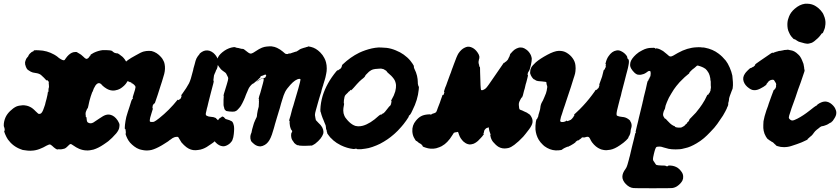

<svg xmlns="http://www.w3.org/2000/svg" viewBox="-80 -741 4476 1023"><path d="M467 -474Q473 -474 484.5 -474Q496 -474 502 -473Q505 -473 509.5 -472Q514 -471 516.5 -470Q519 -469 519 -469Q518 -468 520.5 -466Q523 -464 525 -463Q526 -463 526.5 -462Q527 -461 529.5 -460Q532 -459 534 -458.5Q536 -458 536 -458H538Q540 -457 542.5 -456.5Q545 -456 545 -457Q545 -458 550 -455Q557 -451 564 -445Q569 -441 572 -439Q585 -427 597 -405Q604 -394 605 -387Q606 -384 607 -380Q610 -370 610 -352Q610 -335 607 -324Q602 -309 590 -294Q582 -284 570 -275Q560 -267 548 -263Q517 -252 489 -268Q477 -275 467 -284Q460 -293 453 -297Q450 -298 447 -298Q438 -298 429 -286Q418 -269 414 -254Q413 -253 411 -249Q403 -228 397 -205Q396 -200 394 -192Q392 -184 391 -178Q388 -163 386 -163Q384 -163 382 -156Q380 -152 378 -146.5Q376 -141 376 -136Q376 -126 377 -127V-126Q376 -122 378 -117L379 -116L380 -117Q381 -118 381 -116Q381 -116 381 -114Q381 -110 382 -104Q383 -91 389 -88Q395 -84 403 -84Q409 -84 417 -88Q421 -90 450 -110Q471 -125 485 -129Q495 -132 506 -130Q530 -125 547 -99Q553 -89 556 -81Q557 -77 556.5 -70Q556 -63 555 -59Q552 -46 539 -30Q514 -2 503 6Q500 9 497.5 11Q495 13 492 15Q489 17 485 20Q481 23 472 29Q444 48 418 56Q378 67 342 52Q329 47 306 31Q302 28 299.5 27Q297 26 294 27Q290 28 282 37Q272 47 266 50Q264 51 259 52Q254 53 250 54Q246 55 237 54.5Q228 54 227 55Q225 57 216 51Q207 45 199 37Q190 29 186 28.5Q182 28 168 35Q147 47 140 49Q121 58 99 61Q81 63 67 61.5Q53 60 41 58Q38 57 30 54Q-11 39 -38 2Q-46 -10 -53 -27Q-59 -42 -58 -45L-57 -44Q-57 -42 -57 -42Q-55 -42 -55 -51Q-56 -61 -59 -66Q-60 -69 -60 -73Q-60 -95 -50 -117Q-42 -134 -26 -149.5Q-10 -165 6 -173Q20 -179 39 -180Q48 -181 62 -178Q71 -176 79 -172Q93 -166 110 -148Q121 -137 124 -135Q130 -133 135 -135Q145 -138 154 -166Q158 -175 160 -183Q162 -191 163 -196Q168 -212 173 -236Q177 -258 177 -273L178 -274Q179 -266 176 -252Q176 -250 177 -250Q178 -250 179 -257Q180 -261 180 -266Q181 -271 181 -280.5Q181 -290 180 -294Q179 -299 179 -300L180 -299L181 -297L180 -301Q180 -303 179.5 -305Q179 -307 178 -308Q177 -309 176 -309Q176 -312 171 -314Q169 -314 168.5 -313Q168 -312 167 -313Q165 -316 154 -327Q143 -338 138 -342Q127 -350 110 -352Q93 -354 84 -359Q78 -362 70.5 -367.5Q63 -373 63 -375Q63 -376 60.5 -380Q58 -384 58 -384.5Q58 -385 57 -389Q53 -398 54 -401Q54 -403 53.5 -405.5Q53 -408 53.5 -408Q54 -408 54 -411Q55 -417 55.5 -417Q56 -417 56 -418Q56 -419 59 -426Q60 -428 60.5 -429Q61 -430 61.5 -430Q62 -430 62 -431Q62 -432 66 -436Q72 -442 72 -445Q72 -445 72 -446L73 -447Q74 -448 74 -449Q74 -450 75 -450Q75 -450 76 -451V-452L77 -453L78 -454L79 -455Q80 -456 81 -457Q81 -458 82 -458Q86 -460 85 -461L86 -462L92 -465Q92 -466 93 -466Q93 -466 95 -467Q97 -467 99 -468.5Q101 -470 100 -471L99 -472L103 -473Q113 -474 127 -473Q170 -472 209 -450Q221 -443 227 -438Q229 -436 234 -432Q257 -416 264 -421Q265 -422 271 -431Q286 -452 303 -460Q312 -464 322 -464Q333 -464 332 -462Q331 -462 332.5 -461Q334 -460 340 -457Q352 -451 364 -439Q373 -430 376 -429Q381 -426 384 -428Q385 -429 386 -429Q386 -429 389.5 -431Q393 -433 392.5 -434Q392 -435 394 -436Q398 -439 397 -441Q397 -441 399 -443Q404 -446 403 -449Q403 -450 403 -450Q405 -452 420 -460Q443 -471 467 -474Z M1016 -472Q1037 -475 1057 -459Q1074 -444 1080 -426Q1085 -411 1078 -381Q1076 -373 1071 -366Q1070 -363 1068 -357.5Q1066 -352 1064 -349Q1059 -339 1059 -330Q1059 -327 1058 -322Q1056 -312 1058 -310Q1060 -308 1056 -294Q1054 -287 1051.5 -277Q1049 -267 1044 -248.5Q1039 -230 1036.5 -219Q1034 -208 1031.5 -199.5Q1029 -191 1028 -185Q1027 -179 1025.5 -174Q1024 -169 1022.5 -163.5Q1021 -158 1020 -152Q1015 -135 1017 -129Q1018 -126 1022 -124Q1031 -119 1044.5 -118.5Q1058 -118 1068 -113Q1072 -111 1072 -111Q1069 -111 1077 -105Q1078 -104 1078 -103.5Q1078 -103 1081 -101Q1086 -94 1089 -87Q1090 -84 1090.5 -79Q1091 -74 1092 -71Q1095 -60 1096 -55Q1096 -50 1094 -39Q1092 -29 1085 -18Q1082 -15 1081 -13.5Q1080 -12 1077 -8Q1073 -3 1073 1Q1073 2 1066 9.5Q1059 17 1054 20Q1050 22 1044 27Q1020 45 1001 52Q988 57 976 58Q964 60 952 59Q943 58 933.5 54.5Q924 51 913 43Q900 33 887 18Q883 13 876 0Q872 -8 870 -10Q868 -12 864 -12Q857 -12 850 -10Q840 -7 828 3Q825 5 822 7Q819 9 816 12Q805 19 794 26Q791 28 781 34Q750 52 727 58Q703 63 683 59Q671 57 662 54Q648 49 635 39Q623 30 613 19Q603 7 598 -4Q592 -16 589 -27Q589 -29 590 -30Q591 -33 590 -41Q589 -52 588 -53Q587 -55 586.5 -54Q586 -53 585 -55Q585 -56 585 -63.5Q585 -71 586 -77Q588 -96 593 -118Q600 -143 610 -172Q612 -180 614.5 -186.5Q617 -193 620 -204L625 -214Q625 -212 627 -214Q628 -215 628 -217.5Q628 -220 627 -220.5Q626 -221 631 -236Q642 -269 642 -276Q642 -283 635 -289Q627 -297 621 -298Q619 -298 620 -299Q621 -300 620 -301Q618 -303 613 -303Q612 -303 612 -303.5Q612 -304 609 -305Q599 -308 592 -318Q590 -320 589.5 -321Q589 -322 589 -322.5Q589 -323 588 -324Q587 -325 587 -326Q585 -331 579 -338Q574 -342 574 -342.5Q574 -343 573 -346Q568 -352 567 -359Q567 -363 566 -363L567 -378Q568 -381 567.5 -381.5Q567 -382 568 -384Q569 -386 570 -388Q571 -390 570 -390.5Q569 -391 575 -397Q587 -410 601 -420.5Q615 -431 643 -446Q672 -463 685.5 -466.5Q699 -470 714 -470Q725 -470 728 -469Q756 -462 778 -437Q786 -428 790 -419Q795 -411 797 -400Q802 -375 795 -347Q790 -328 787 -320Q785 -314 782.5 -305Q780 -296 775 -282Q770 -267 761 -238Q759 -234 758 -229Q753 -216 748 -200Q747 -195 745.5 -193Q744 -191 744 -190Q744 -189 743 -190Q742 -191 738 -186Q737 -183 736 -183Q733 -179 733 -173Q733 -169 732.5 -168.5Q732 -168 732.5 -165.5Q733 -163 734 -163Q735 -163 734.5 -162Q734 -161 733.5 -158Q733 -155 727 -137Q718 -109 718 -101Q717 -94 721 -92Q723 -91 729.5 -91Q736 -91 740 -92Q749 -96 768 -111Q822 -154 865 -208L867 -210L868 -209Q869 -207 871 -208Q873 -209 874.5 -210.5Q876 -212 876.5 -211.5Q877 -211 879 -212.5Q881 -214 882.5 -216.5Q884 -219 885 -220.5Q886 -222 885 -222Q884 -223 886 -225Q887 -226 887.5 -228.5Q888 -231 886 -232L885 -233L891 -241Q915 -274 927 -297Q932 -307 937 -323Q946 -355 949 -367Q949 -370 951 -377Q953 -384 957 -398Q962 -420 967 -430Q974 -443 981 -450Q983 -453 983 -453Q983 -456 995 -464Q1006 -471 1016 -472Z M1106 -120 1107 -122 1108 -120Q1109 -119 1109 -119Q1109 -117 1112 -117Q1112 -117 1112 -118L1116 -113Q1120 -108 1122 -107Q1124 -106 1132 -104Q1144 -101 1152 -96Q1157 -94 1157 -93Q1157 -92 1159.5 -89.5Q1162 -87 1164 -79Q1165 -77 1166 -71.5Q1167 -66 1167 -65Q1168 -55 1167 -42Q1166 -25 1164 -16Q1163 -11 1163 -9.5Q1163 -8 1161 -3.5Q1159 1 1159 3Q1157 11 1146 22Q1138 29 1130 33Q1116 40 1105 38Q1087 36 1070 19Q1061 10 1056 0Q1047 -18 1053 -45Q1056 -53 1062 -73H1063V-72L1065 -73Q1066 -75 1068 -81Q1069 -81 1069 -81L1072 -87L1073 -89L1076 -92Q1076 -93 1076 -93L1078 -96Q1078 -97 1079 -97Q1080 -97 1080 -97.5Q1080 -98 1081 -99Q1082 -100 1082 -101L1084 -104Q1085 -104 1085 -104.5Q1085 -105 1085 -105.5Q1085 -106 1086 -106Q1086 -106 1086 -107Q1086 -107 1086.5 -107.5Q1087 -108 1087 -108Q1088 -107 1088 -109L1089 -110L1090 -111Q1091 -111 1091.5 -112Q1092 -113 1093 -112.5Q1094 -112 1094 -113Q1094 -114 1095 -114Q1096 -114 1096.5 -115Q1097 -116 1097 -116Q1099 -114 1100 -118Q1100 -119 1101 -118Q1102 -117 1102 -119Q1102 -120 1102.5 -120Q1103 -120 1103 -119Q1105 -117 1106 -120ZM1341 -493Q1345 -494 1354 -494Q1363 -494 1367 -494Q1384 -492 1396 -486Q1413 -478 1427 -466Q1438 -456 1442 -454Q1446 -453 1450 -453Q1454 -453 1457 -455L1461 -457L1462 -456Q1464 -454 1469 -457Q1471 -459 1472 -458Q1472 -457 1477 -460Q1479 -461 1479.5 -460.5Q1480 -460 1481.5 -461Q1483 -462 1484 -462Q1485 -462 1487 -463L1488 -464Q1488 -463 1489 -463.5Q1490 -464 1493 -465Q1502 -466 1507 -471Q1508 -472 1508.5 -472Q1509 -472 1510.5 -473Q1512 -474 1514 -475.5Q1516 -477 1517.5 -478Q1519 -479 1519.5 -479Q1520 -479 1521.5 -480Q1523 -481 1526.5 -482Q1530 -483 1531 -483.5Q1532 -484 1535.5 -485Q1539 -486 1540 -486.5Q1541 -487 1542 -487Q1549 -488 1549 -489Q1549 -490 1551 -490Q1559 -490 1560 -493Q1561 -495 1577 -491Q1603 -485 1626 -462Q1640 -448 1648 -432Q1654 -421 1657 -409Q1661 -394 1661 -377Q1661 -360 1658 -348Q1654 -326 1650 -314.5Q1646 -303 1643 -292Q1642 -286 1639 -279Q1634 -264 1631 -249Q1628 -240 1626 -234Q1624 -228 1619.5 -212.5Q1615 -197 1613.5 -191.5Q1612 -186 1608.5 -173.5Q1605 -161 1603 -154Q1598 -137 1598 -128Q1598 -123 1600.5 -112.5Q1603 -102 1603 -101Q1606 -97 1617 -86Q1624 -79 1628 -75Q1648 -51 1642 -28Q1638 -16 1628 -3Q1617 11 1599 25Q1584 35 1578 35Q1576 34 1571 35Q1565 36 1544 36Q1543 36 1537.5 36Q1532 36 1527 35.5Q1522 35 1520 35H1519Q1519 36 1510 33L1505 32L1506 33L1507 34L1505 33Q1496 29 1488 21L1485 18Q1487 19 1486.5 18Q1486 17 1484 15Q1478 7 1477 5Q1477 4 1475 0.5Q1473 -3 1473.5 -3Q1474 -3 1473 -5.5Q1472 -8 1472 -10Q1471 -12 1471 -18.5Q1471 -25 1471.5 -25.5Q1472 -26 1471.5 -27.5Q1471 -29 1471.5 -29Q1472 -29 1472 -30L1473 -32Q1473 -32 1473.5 -33Q1474 -34 1474 -34.5Q1474 -35 1474.5 -35Q1475 -35 1475 -36.5Q1475 -38 1476 -38Q1477 -39 1476.5 -42.5Q1476 -46 1475 -46Q1474 -46 1474 -47Q1474 -48 1473 -48Q1472 -50 1470 -53Q1469 -55 1469 -55Q1469 -55 1469 -56.5Q1469 -58 1468 -59Q1467 -60 1466.5 -63Q1466 -66 1465 -69.5Q1464 -73 1464 -77Q1464 -81 1463.5 -81Q1463 -81 1463 -83Q1464 -88 1463 -89Q1462 -89 1463 -91Q1465 -98 1461 -98Q1460 -98 1460 -98Q1460 -100 1465 -115Q1466 -118 1468 -125Q1470 -135 1477 -160Q1482 -174 1483.5 -180Q1485 -186 1488 -196Q1495 -220 1503 -247Q1505 -256 1510 -271Q1521 -311 1521 -316Q1521 -319 1519.5 -320Q1518 -321 1515 -321Q1494 -319 1467 -289Q1447 -267 1439 -251Q1431 -235 1423 -207Q1421 -202 1417.5 -189Q1414 -176 1411 -165Q1408 -154 1405.5 -147.5Q1403 -141 1402.5 -137.5Q1402 -134 1399.5 -127.5Q1397 -121 1396 -116Q1392 -101 1388 -89Q1386 -83 1385 -79Q1384 -75 1382.5 -69.5Q1381 -64 1379 -57Q1367 -16 1362 -7Q1350 20 1331 31Q1319 38 1308 39Q1291 39 1277 29Q1265 20 1258 11Q1256 7 1256.5 6.5Q1257 6 1256 3.5Q1255 1 1254.5 -0.5Q1254 -2 1254 -3Q1255 -4 1254 -9Q1253 -11 1253.5 -11Q1254 -11 1254 -13Q1254 -21 1258 -30Q1261 -36 1261 -40Q1261 -45 1271 -78Q1274 -89 1277 -94Q1277 -95 1277.5 -96.5Q1278 -98 1279 -99Q1280 -101 1282 -106Q1283 -109 1284 -110Q1285 -111 1285 -112Q1285 -113 1286 -114Q1288 -116 1289 -124Q1289 -130 1290 -134Q1291 -138 1291.5 -142.5Q1292 -147 1293.5 -153.5Q1295 -160 1296.5 -165Q1298 -170 1298.5 -172.5Q1299 -175 1299 -183Q1299 -191 1299.5 -192Q1300 -193 1299.5 -193.5Q1299 -194 1299.5 -195.5Q1300 -197 1300 -199.5Q1300 -202 1299.5 -202.5Q1299 -203 1299 -205Q1301 -210 1299 -213L1298 -214L1301 -228Q1305 -241 1307 -246Q1315 -275 1321 -297Q1326 -315 1325 -320Q1325 -323 1323 -323Q1318 -323 1306 -318Q1299 -314 1288 -306Q1285 -303 1285 -304Q1301 -322 1326 -325Q1335 -327 1336 -333Q1336 -335 1337 -335Q1339 -335 1338 -339Q1338 -341 1337 -341Q1337 -342 1336 -343Q1333 -345 1326 -341Q1321 -339 1319 -338Q1311 -337 1307 -332L1306 -330H1307L1309 -331Q1309 -330 1306.5 -328Q1304 -326 1302 -324Q1297 -318 1276 -301Q1274 -300 1272 -297L1270 -296Q1271 -299 1267 -295Q1264 -293 1262 -291.5Q1260 -290 1258.5 -288Q1257 -286 1253 -282Q1245 -272 1242 -263Q1241 -259 1238 -253.5Q1235 -248 1232.5 -241Q1230 -234 1228.5 -231Q1227 -228 1225.5 -222.5Q1224 -217 1219.5 -208.5Q1215 -200 1213.5 -196Q1212 -192 1209.5 -188Q1207 -184 1207 -184Q1207 -182 1199 -171Q1195 -167 1193 -164Q1191 -161 1187.5 -158Q1184 -155 1183 -153.5Q1182 -152 1179.5 -151Q1177 -150 1175 -149Q1172 -146 1158 -146Q1148 -146 1142 -147Q1122 -149 1123 -152Q1123 -152 1121 -153.5Q1119 -155 1118 -156Q1117 -156 1117.5 -157Q1118 -158 1117 -159.5Q1116 -161 1115.5 -161Q1115 -161 1115.5 -162Q1116 -163 1115 -164Q1114 -165 1114 -166Q1115 -168 1114 -169Q1113 -170 1113 -171Q1113 -172 1112 -175.5Q1111 -179 1111 -181Q1111 -183 1111 -194.5Q1111 -206 1111 -209.5Q1111 -213 1111.5 -217.5Q1112 -222 1112 -225Q1113 -230 1111 -232Q1111 -233 1113 -241Q1119 -260 1128 -290Q1136 -316 1136 -323Q1136 -329 1132 -335Q1129 -340 1126 -347Q1124 -353 1108 -363Q1096 -371 1087 -385Q1068 -410 1082 -436Q1090 -453 1116 -471Q1140 -487 1166 -490Q1170 -490 1172 -490Q1176 -487 1184 -486Q1194 -485 1198 -483Q1202 -482 1202.5 -482Q1203 -482 1204.5 -481.5Q1206 -481 1209.5 -480.5Q1213 -480 1213.5 -480.5Q1214 -481 1219 -479Q1225 -475 1238.5 -464Q1252 -453 1260 -456Q1266 -457 1282 -468Q1301 -481 1316 -487Q1329 -492 1341 -493Z M1936 -488Q1942 -488 1943.5 -488Q1945 -488 1957 -487.5Q1969 -487 1972 -486.5Q1975 -486 1980 -486Q2004 -483 2028 -473Q2053 -463 2071 -450Q2092 -435 2106 -418Q2120 -400 2124 -392Q2126 -388 2125 -385Q2125 -380 2129 -372Q2137 -357 2142 -337Q2146 -318 2146 -306Q2146 -297 2146.5 -294Q2147 -291 2148 -288Q2149 -281 2151 -280Q2153 -280 2151 -263Q2146 -209 2118 -154Q2110 -136 2105 -130Q2104 -129 2102 -127Q2098 -126 2098 -121Q2097 -118 2096 -116Q2093 -111 2084 -98Q2081 -93 2078 -90Q2072 -81 2058 -65Q2038 -42 2024 -30Q2020 -26 2016 -23Q2001 -10 1985 1Q1966 14 1945 25Q1927 34 1904 42Q1884 49 1867 51Q1853 53 1844 54Q1821 55 1820 52Q1818 50 1814 51.5Q1810 53 1803 53Q1769 49 1736 33Q1712 21 1696 7Q1692 3 1689 0Q1679 -8 1671 -20Q1662 -32 1663 -31Q1663 -31 1664 -31L1662 -38Q1660 -42 1661 -42Q1662 -42 1660 -47Q1658 -51 1658.5 -51Q1659 -51 1658 -53Q1657 -55 1657 -56Q1657 -57 1657 -59Q1656 -61 1656 -67Q1656 -72 1653 -78Q1651 -81 1649 -87.5Q1647 -94 1643.5 -101.5Q1640 -109 1640 -109.5Q1640 -110 1639 -112Q1636 -119 1635 -123Q1634 -127 1633 -129Q1632 -131 1631 -136Q1630 -142 1628 -145Q1627 -146 1627 -158Q1628 -192 1639 -230Q1660 -298 1712 -361Q1718 -367 1718 -367Q1721 -364 1726 -370Q1727 -372 1727.5 -371.5Q1728 -371 1730 -372Q1735 -375 1735 -376Q1735 -377 1737 -379Q1741 -383 1739 -383L1740 -385Q1742 -388 1743 -391Q1743 -392 1741.5 -392Q1740 -392 1745 -397Q1787 -437 1834 -460Q1866 -475 1901 -483Q1919 -487 1936 -488ZM1953 -375Q1951 -376 1949.5 -375.5Q1948 -375 1939 -375Q1916 -374 1907 -371Q1899 -369 1886 -359Q1880 -354 1874 -347Q1873 -346 1870 -343Q1867 -340 1866 -337Q1865 -332 1855 -324Q1849 -320 1835 -307Q1823 -295 1805 -274Q1801 -269 1797.5 -266Q1794 -263 1792.5 -260.5Q1791 -258 1791 -258Q1791 -258 1791.5 -260.5Q1792 -263 1791 -263Q1788 -263 1782 -255L1778 -253Q1777 -251 1774 -248Q1759 -234 1758 -231Q1757 -230 1755.5 -224Q1754 -218 1754 -215Q1752 -208 1752 -198Q1751 -190 1753 -189Q1754 -189 1753.5 -187.5Q1753 -186 1753 -184.5Q1753 -183 1752 -178Q1749 -165 1749 -152Q1749 -137 1755 -124Q1758 -116 1766 -107Q1780 -89 1797 -78Q1805 -73 1814 -70Q1820 -69 1828 -68Q1842 -68 1853 -71Q1893 -82 1938 -124L1946 -130H1948Q1954 -130 1957 -134Q1959 -137 1960 -137Q1961 -137 1963 -137Q1968 -140 1987 -165Q1993 -173 1994 -174Q1997 -175 2000 -179.5Q2003 -184 2003 -186Q2002 -187 2003 -188Q2006 -192 2005 -194Q2004 -194 2005 -195.5Q2006 -197 2006 -200Q2006 -203 2005 -203L2004 -204L2005 -207Q2013 -221 2018 -232Q2023 -244 2026 -254Q2031 -274 2030 -288Q2028 -307 2019 -320Q2006 -338 1988 -352Q1983 -356 1981 -360Q1979 -364 1973 -367Q1969 -369 1969 -369Q1966 -373 1953 -375Z M2411 -492Q2415 -492 2415.5 -492Q2416 -492 2420 -492Q2429 -491 2438 -486Q2452 -479 2464 -462Q2472 -451 2474 -441V-431L2472 -425Q2472 -423 2471 -419Q2469 -412 2470 -405Q2471 -400 2471.5 -398.5Q2472 -397 2472.5 -396Q2473 -395 2473 -392Q2474 -384 2477 -384Q2478 -383 2478 -358Q2480 -266 2483 -262Q2486 -259 2492 -261Q2495 -263 2499 -264Q2506 -267 2513.5 -276Q2521 -285 2542 -316L2604 -406Q2608 -405 2611 -410Q2613 -412 2614 -412Q2616 -412 2619 -416Q2620 -417 2620 -417Q2621 -417 2624.5 -421.5Q2628 -426 2629 -430Q2630 -432 2632 -436Q2636 -442 2635 -443Q2634 -443 2636 -445Q2638 -448 2638 -451Q2638 -451 2637 -451Q2636 -451 2641 -456Q2653 -470 2661 -476Q2671 -483 2681 -486Q2686 -488 2693.5 -488Q2701 -488 2704 -487Q2713 -485 2724 -477Q2737 -468 2746 -452Q2750 -445 2752 -436Q2754 -430 2753 -424Q2753 -415 2751 -407Q2750 -403 2749 -396Q2744 -375 2741 -368Q2741 -367 2739 -364Q2736 -360 2733 -354Q2729 -341 2733 -341Q2733 -340 2733 -339.5Q2733 -339 2732.5 -335.5Q2732 -332 2730.5 -327Q2729 -322 2727 -313Q2725 -304 2724 -301.5Q2723 -299 2721 -292Q2715 -264 2712 -257Q2711 -252 2706 -233Q2704 -227 2703 -225.5Q2702 -224 2702 -223V-222Q2701 -224 2697 -218Q2695 -215 2692 -209Q2686 -198 2685 -192Q2684 -188 2684.5 -179.5Q2685 -171 2685.5 -171Q2686 -171 2686 -166Q2687 -160 2689 -158Q2691 -156 2698 -154Q2704 -152 2705.5 -151Q2707 -150 2709 -149Q2723 -142 2725.5 -141.5Q2728 -141 2731 -138Q2738 -133 2739 -133Q2740 -133 2743 -130Q2749 -124 2754 -112.5Q2759 -101 2757 -87Q2754 -72 2739 -52Q2717 -23 2708 -13Q2684 13 2660 31Q2652 37 2643 42Q2632 48 2621 49Q2597 53 2577 42Q2562 33 2547 15Q2536 1 2533 -17L2532 -22Q2534 -21 2534 -23.5Q2534 -26 2532 -30Q2526 -44 2525 -56Q2524 -63 2522 -63Q2520 -63 2518 -60L2516 -59Q2516 -60 2516 -60Q2514 -60 2510 -57Q2508 -55 2507.5 -55Q2507 -55 2505 -52Q2501 -49 2500 -44Q2500 -43 2499 -39.5Q2498 -36 2498.5 -36Q2499 -36 2497.5 -33.5Q2496 -31 2496 -29V-27H2498H2499L2498 -26Q2497 -24 2495 -22Q2490 -14 2481 -5Q2478 -2 2476 0Q2467 11 2456 18Q2452 21 2449 22Q2446 23 2443 25Q2438 27 2431 28Q2423 30 2413 27Q2400 23 2389 13Q2382 6 2375 -4Q2370 -11 2365 -25Q2363 -32 2362 -34.5Q2361 -37 2359 -38Q2357 -39 2354 -37Q2352 -37 2347 -36Q2341 -35 2338 -33Q2336 -31 2331 -22Q2317 1 2303 15Q2291 28 2273 38Q2264 43 2244 49Q2233 52 2213 51Q2201 50 2189 46Q2172 41 2172 38Q2173 36 2168 32Q2166 31 2166 30Q2167 28 2157 23Q2152 21 2148 17Q2141 10 2138 10Q2135 10 2125 -9Q2118 -23 2117 -41Q2115 -73 2136 -98Q2150 -115 2164 -122Q2180 -131 2210 -132Q2214 -132 2214 -131Q2214 -129 2217 -130Q2219 -131 2219 -132Q2219 -133 2224.5 -135Q2230 -137 2234 -138Q2240 -140 2244 -144Q2248 -151 2252 -164Q2259 -182 2264 -195Q2265 -200 2268 -207Q2276 -230 2278 -235Q2279 -236 2280 -235Q2281 -234 2282 -235Q2284 -236 2286 -244Q2288 -247 2287.5 -249Q2287 -251 2286 -251.5Q2285 -252 2287.5 -260Q2290 -268 2292 -274Q2298 -287 2302 -300Q2309 -321 2317 -341Q2320 -348 2322.5 -355Q2325 -362 2326.5 -367Q2328 -372 2329 -374Q2330 -376 2332.5 -383Q2335 -390 2338 -398Q2354 -443 2363 -457Q2378 -479 2396 -487Q2404 -491 2411 -492Z M2967 34H2968Q2968 34 2967 34ZM2969 33 2970 32Q2970 32 2969 33ZM3204 -472Q3217 -475 3230 -468Q3247 -460 3258 -445Q3262 -440 3262 -436Q3263 -433 3263 -431Q3265 -426 3267 -426Q3268 -426 3269 -424Q3273 -415 3269 -395Q3266 -378 3262 -364Q3260 -359 3256.5 -343.5Q3253 -328 3248 -310Q3236 -262 3232 -249Q3230 -238 3228.5 -233Q3227 -228 3225.5 -222.5Q3224 -217 3222.5 -212Q3221 -207 3219.5 -200Q3218 -193 3214.5 -180.5Q3211 -168 3210.5 -164Q3210 -160 3208 -154Q3205 -140 3205 -134Q3205 -128 3207 -125Q3213 -122 3222 -120Q3227 -119 3235 -118Q3253 -117 3267 -107Q3270 -105 3274 -101.5Q3278 -98 3278 -97Q3277 -96 3281 -90L3282 -89Q3281 -89 3283 -86Q3285 -80 3285.5 -73Q3286 -66 3282 -54Q3280 -49 3280 -42Q3279 -32 3277 -27Q3274 -18 3270 -13Q3267 -8 3268 -8Q3271 -8 3256 7Q3244 19 3223 33Q3194 53 3171 57Q3150 61 3136 58Q3124 56 3118 53Q3094 43 3075 18Q3069 10 3064 -1Q3059 -12 3052 -12Q3049 -12 3047 -12Q3036 -10 3031 -8L3029 -7V-8Q3029 -10 3028 -10Q3024 -10 3020 -7H3019H3018Q3017 -6 3017 -6H3018H3019Q3019 -5 3000 8L2998 9L2999 8L3000 6L2998 7Q2996 8 2992.5 10.5Q2989 13 2987 15Q2985 17 2986 17V18Q2985 18 2982 20.5Q2979 23 2975 25.5Q2971 28 2969 29Q2960 35 2952 38Q2949 40 2947 41H2945V40Q2939 42 2929 47Q2927 48 2925.5 49Q2924 50 2920 52Q2916 54 2916 55Q2914 59 2896 60Q2864 63 2835 47Q2826 42 2821 38Q2819 36 2813 31Q2799 18 2790 3Q2776 -21 2773 -51Q2772 -71 2775 -91Q2778 -106 2779 -106Q2782 -106 2784 -113Q2786 -117 2786 -117Q2787 -117 2788 -123Q2788 -127 2793 -142Q2799 -161 2799 -167Q2800 -184 2809 -199Q2813 -205 2816 -213Q2819 -221 2820 -222Q2822 -225 2829 -244Q2835 -264 2834 -266Q2834 -267 2835 -271Q2837 -278 2835 -284Q2833 -288 2832 -294.5Q2831 -301 2831 -303Q2830 -305 2825 -305Q2822 -305 2822 -305.5Q2822 -306 2817 -306Q2815 -306 2809.5 -307Q2804 -308 2797.5 -308Q2791 -308 2787 -309Q2776 -311 2773 -314Q2767 -319 2765 -318Q2764 -318 2760 -322.5Q2756 -327 2754 -330Q2748 -339 2745 -349Q2744 -353 2745 -359Q2745 -370 2750 -380Q2756 -392 2775 -409Q2797 -428 2836 -449Q2873 -469 2896 -470Q2921 -471 2939 -460Q2959 -448 2971 -431Q2984 -413 2986 -393Q2987 -388 2987 -377.5Q2987 -367 2986 -361Q2985 -350 2980 -335Q2979 -331 2977 -326Q2975 -320 2962 -278Q2941 -216 2938 -206Q2936 -201 2934.5 -195.5Q2933 -190 2930.5 -183Q2928 -176 2926 -170Q2924 -164 2921.5 -157Q2919 -150 2917.5 -144Q2916 -138 2914 -133Q2908 -118 2906 -105Q2903 -95 2908 -92Q2913 -90 2921 -91Q2929 -92 2938 -97L2941 -100V-98Q2940 -96 2942 -96Q2945 -95 2948 -97Q2950 -99 2950 -98.5Q2950 -98 2951 -98Q2954 -99 2957 -101Q2958 -102 2958.5 -101.5Q2959 -101 2961 -102.5Q2963 -104 2965.5 -106.5Q2968 -109 2969 -110Q2970 -112 2971 -113Q2976 -117 2975 -119Q2975 -119 2977 -121Q2981 -125 2980 -129L2979 -131L2987 -138Q2995 -145 3009 -159Q3045 -195 3074 -234Q3092 -258 3093 -261Q3093 -261 3095 -262Q3099 -262 3101 -264Q3103 -266 3104 -268Q3105 -270 3106 -270Q3108 -270 3110 -274Q3111 -276 3110.5 -277Q3110 -278 3112 -280Q3115 -286 3113 -291Q3113 -293 3115 -297Q3119 -306 3123 -319Q3126 -327 3128 -333Q3134 -356 3136 -365Q3136 -367 3138 -368Q3142 -370 3144 -377Q3145 -381 3146 -381Q3148 -382 3148 -387L3147 -389Q3147 -388 3147 -391Q3148 -393 3148 -395.5Q3148 -398 3148 -399.5Q3148 -401 3148 -401Q3148 -401 3146 -400L3145 -399L3147 -405Q3152 -427 3162 -441Q3180 -468 3204 -472Z M3631 -489Q3643 -490 3655 -489Q3659 -489 3659 -488H3663Q3663 -489 3675 -487Q3718 -479 3749 -455Q3769 -440 3787 -418Q3798 -404 3808 -381Q3818 -358 3822 -338Q3824 -321 3825 -304Q3826 -285 3824 -273Q3824 -268 3821 -262.5Q3818 -257 3817 -252.5Q3816 -248 3814.5 -245.5Q3813 -243 3812 -239Q3811 -235 3808.5 -229.5Q3806 -224 3805 -218Q3804 -205 3802 -198Q3800 -194 3800 -188V-182L3797 -174Q3793 -167 3792 -162Q3786 -149 3772 -125Q3762 -109 3742 -81Q3728 -61 3704 -37Q3686 -18 3673 -7Q3671 -6 3667 -2Q3653 10 3631 23Q3597 43 3572 48Q3567 49 3561.5 50.5Q3556 52 3553.5 52.5Q3551 53 3543 54Q3535 55 3520 55Q3498 55 3483 52Q3469 49 3457 45Q3443 40 3436 40Q3422 40 3418 42Q3412 45 3404 79Q3399 100 3399 107Q3399 115 3405 121Q3408 125 3411 130Q3414 136 3418 138Q3424 140 3447 141Q3466 141 3466 142Q3466 143 3468.5 144Q3471 145 3475 145Q3481 144 3481 142V141H3491Q3514 142 3532 154Q3544 163 3551 174Q3560 186 3560 200Q3561 210 3556 221Q3547 238 3528 251Q3516 259 3501 261Q3495 262 3398 262Q3301 262 3295 261Q3273 259 3254 239Q3246 231 3241 221Q3236 211 3236 201Q3236 181 3253 159Q3259 151 3263 137Q3265 128 3267.5 121Q3270 114 3271 108.5Q3272 103 3273 100Q3274 97 3276 89.5Q3278 82 3281 68Q3284 54 3287 42.5Q3290 31 3290.5 28.5Q3291 26 3293 18.5Q3295 11 3298.5 -3.5Q3302 -18 3303.5 -25.5Q3305 -33 3306.5 -33Q3308 -33 3308 -35Q3308 -37 3307 -38Q3307 -39 3307 -41Q3308 -44 3314 -71Q3316 -77 3320 -95Q3324 -111 3324 -113Q3324 -115 3326 -121Q3328 -131 3343 -191Q3343 -193 3344 -196Q3345 -199 3345.5 -202.5Q3346 -206 3347 -208Q3349 -218 3349.5 -221Q3350 -224 3352 -231Q3362 -269 3368 -299Q3370 -308 3371 -309Q3376 -312 3377 -320Q3378 -322 3378 -322Q3381 -322 3382 -329Q3382 -331 3382 -331Q3385 -331 3385 -335Q3385 -336 3385.5 -336Q3386 -336 3386 -339Q3387 -342 3387 -350Q3387 -358 3386 -360Q3384 -363 3379 -363Q3375 -363 3370 -359Q3355 -347 3343 -345Q3339 -344 3335.5 -343Q3332 -342 3329 -342.5Q3326 -343 3321.5 -343Q3317 -343 3313 -345Q3301 -351 3291 -364Q3281 -376 3278 -388Q3277 -392 3277.5 -398.5Q3278 -405 3279 -409Q3284 -428 3309 -451Q3323 -464 3342 -473Q3355 -480 3367 -483Q3378 -486 3391 -486Q3408 -487 3410 -485Q3411 -485 3410 -484.5Q3409 -484 3409.5 -483Q3410 -482 3412.5 -482Q3415 -482 3415.5 -483Q3416 -484 3421 -483Q3436 -480 3453 -469Q3460 -464 3474 -452Q3485 -441 3491 -440Q3494 -440 3499 -441Q3507 -444 3518 -451Q3524 -455 3532 -459Q3582 -487 3631 -489ZM3620 -379Q3607 -370 3599 -361Q3594 -356 3593 -354Q3592 -352 3592.5 -351Q3593 -350 3586 -345Q3566 -329 3555 -317Q3539 -302 3530 -290Q3527 -286 3524 -283Q3511 -267 3497 -243Q3481 -217 3477 -205Q3476 -202 3473 -196Q3465 -178 3463 -162Q3461 -156 3459 -153.5Q3457 -151 3455 -143Q3452 -133 3453 -128Q3454 -121 3457 -118Q3458 -117 3459 -114.5Q3460 -112 3461 -111Q3463 -108 3467 -108Q3468 -108 3474 -100Q3491 -81 3503 -74Q3509 -70 3514 -69Q3515 -68 3516 -67Q3517 -64 3522 -63Q3525 -63 3527 -62Q3530 -61 3544 -61Q3549 -61 3553 -63Q3565 -69 3569 -73Q3570 -74 3572 -76.5Q3574 -79 3574 -79.5Q3574 -80 3577 -81Q3582 -85 3582 -88Q3582 -89 3582 -89Q3589 -93 3591 -98Q3592 -100 3593 -103L3595 -107L3603 -115Q3617 -129 3628 -141Q3632 -146 3635 -150Q3647 -164 3661 -185Q3677 -209 3686 -230L3689 -236H3691Q3695 -236 3697 -243Q3698 -245 3699 -245Q3701 -245 3702 -251Q3703 -253 3703 -253Q3704 -253 3705.5 -258Q3707 -263 3706 -264Q3706 -264 3706 -265Q3707 -266 3707.5 -271Q3708 -276 3708 -278Q3707 -280 3707 -291Q3708 -309 3705 -316Q3705 -317 3705 -320.5Q3705 -324 3703.5 -328.5Q3702 -333 3702 -334.5Q3702 -336 3701.5 -338Q3701 -340 3700 -341Q3699 -347 3694 -355Q3687 -367 3679 -374Q3675 -377 3668.5 -380.5Q3662 -384 3660 -384.5Q3658 -385 3650.5 -388Q3643 -391 3639 -391.5Q3635 -392 3633 -390.5Q3631 -389 3628 -386Q3625 -383 3620 -379Z M4114 -476Q4114 -476 4116.5 -476Q4119 -476 4122.5 -475.5Q4126 -475 4128 -474Q4131 -474 4134 -473Q4142 -472 4152 -467Q4162 -462 4175 -449Q4182 -442 4184 -438Q4186 -434 4188.5 -430.5Q4191 -427 4193 -421Q4195 -415 4197 -411Q4202 -401 4203 -390Q4204 -384 4204.5 -381.5Q4205 -379 4205 -376Q4205 -370 4206.5 -370Q4208 -370 4206 -360Q4200 -341 4186 -301Q4182 -291 4172 -263Q4168 -252 4164.5 -240.5Q4161 -229 4158 -221Q4155 -213 4151.5 -203Q4148 -193 4147 -190.5Q4146 -188 4143.5 -181Q4141 -174 4137.5 -164.5Q4134 -155 4131 -144Q4123 -122 4123 -115.5Q4123 -109 4129.5 -104Q4136 -99 4141 -99Q4150 -99 4169 -109Q4200 -125 4234 -152Q4245 -161 4257 -170Q4267 -176 4268 -177.5Q4269 -179 4270 -178Q4271 -178 4273 -180Q4273 -182 4277 -185Q4281 -188 4287 -191.5Q4293 -195 4297 -196Q4312 -202 4326 -199Q4336 -197 4346 -190Q4361 -179 4369 -165Q4376 -152 4376 -140Q4376 -125 4365 -109Q4357 -95 4351 -92Q4350 -90 4348 -88L4346 -87Q4346 -89 4342 -86Q4337 -82 4336.5 -82.5Q4336 -83 4331 -79Q4326 -76 4314 -72Q4306 -69 4302 -69Q4300 -69 4297 -68Q4291 -66 4280 -56Q4275 -52 4272 -50Q4262 -42 4256 -33Q4252 -28 4251 -26Q4244 -17 4235 -11Q4232 -9 4232.5 -8.5Q4233 -8 4227.5 -4Q4222 0 4222 0.5Q4222 1 4224 1L4222 3Q4218 5 4216 6Q4211 9 4199 14Q4193 16 4190 18Q4186 20 4166 27Q4158 30 4139 36Q4119 43 4097 43Q4079 43 4064 38Q4054 35 4054 33Q4054 31 4049 28L4047 26Q4047 25 4044 23Q4041 21 4040 19Q4035 15 4033 15Q4033 15 4030 13Q4027 11 4025 9.5Q4023 8 4019 6Q4015 2 4012 1Q4009 0 4001 -13Q3992 -28 3989 -44Q3986 -58 3987 -75Q3987 -90 3988 -95Q3990 -106 3994 -122Q4004 -157 4012 -176Q4013 -179 4016 -189Q4023 -208 4030 -228Q4037 -247 4042 -260Q4042 -262 4043 -261.5Q4044 -261 4046 -263Q4048 -265 4048.5 -267Q4049 -269 4050 -268Q4051 -268 4053.5 -274.5Q4056 -281 4055 -283Q4054 -284 4055 -286Q4057 -292 4054 -298Q4051 -303 4050 -304.5Q4049 -306 4046 -311Q4044 -316 4039 -316Q4037 -316 4035 -316Q4027 -316 4020 -311Q4013 -307 4014 -305Q4014 -305 4011.5 -302.5Q4009 -300 4009 -299.5Q4009 -299 4007 -297Q4002 -292 4003 -291Q4004 -291 4004.5 -290.5Q4005 -290 4003.5 -289.5Q4002 -289 4000 -287Q3991 -279 3969 -268Q3947 -257 3928 -262Q3919 -265 3911 -271Q3889 -286 3882 -307.5Q3875 -329 3890 -350Q3893 -355 3905 -367L3917 -378H3919Q3924 -379 3929 -383Q3932 -385 3933 -385Q3937 -385 3937 -388Q3937 -388 3940 -390Q3944 -393 3944 -398Q3944 -399 3970 -417Q4015 -448 4027 -456L4034 -460H4036Q4040 -458 4044 -461Q4047 -463 4048 -463Q4049 -462 4054 -465Q4056 -466 4056.5 -465.5Q4057 -465 4059 -466Q4061 -467 4062 -467Q4063 -467 4064.5 -467.5Q4066 -468 4067 -468.5Q4068 -469 4070.5 -469.5Q4073 -470 4077 -470Q4082 -471 4093 -473Q4098 -475 4105.5 -475Q4113 -475 4114 -476ZM4209 -721Q4222 -722 4235 -720Q4253 -717 4268 -707Q4281 -699 4293 -685.5Q4305 -672 4309 -660Q4320 -636 4318 -612Q4317 -594 4310 -579Q4306 -569 4305 -567Q4304 -566 4302 -564L4301 -563Q4301 -564 4300 -564Q4299 -564 4292 -554Q4287 -547 4278 -538Q4257 -518 4245 -513Q4241 -512 4234.5 -510Q4228 -508 4221 -508Q4212 -508 4186 -516Q4175 -518 4167 -524Q4155 -533 4152 -532Q4149 -531 4136 -547Q4129 -556 4125 -566Q4119 -577 4117 -589Q4113 -614 4118 -635Q4120 -643 4124 -653Q4133 -676 4154 -694Q4180 -717 4209 -721Z"/></svg>

Font: TT2020 Style B
Style: Italic
Weight: 400
Italic angle: -15°
Version: Version 0.2.000